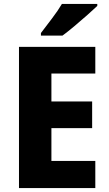

<svg xmlns="http://www.w3.org/2000/svg" viewBox="-20 -951 551 971"><path d="M462 0H76V-714H462V-579H240V-438H446V-303H240V-137H462ZM472 -921Q453 -903 421.5 -875Q390 -847 356 -818.5Q322 -790 296 -771H187V-784Q212 -817 242.5 -857Q273 -897 293 -931H472Z"/></svg>

Font: Noto Sans Arabic SemCond ExtBd
Style: Regular
Weight: 800
Width: 4
Designer: Monotype Design Team, Nadine Chahine, Nizar Qandah and Khaled Hosny
Foundry: Monotype Imaging Inc.
Version: Version 2.012; ttfautohint (v1.8.4.7-5d5b)